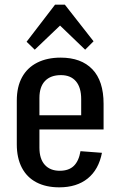

<svg xmlns="http://www.w3.org/2000/svg" viewBox="-20 -795 516 823"><path d="M234 8Q177 8 136 -13.5Q95 -35 73.5 -76.5Q52 -118 52 -176V-364Q52 -423 74.5 -464Q97 -505 139.5 -526.5Q182 -548 240 -548Q328 -548 376 -498Q424 -448 424 -350V-240H132V-301H345L328 -267V-370Q328 -420 305.5 -446.5Q283 -473 241 -473Q197 -473 173 -448Q149 -423 149 -375V-162Q149 -114 172 -88.5Q195 -63 236 -63Q275 -63 296.5 -84Q318 -105 325 -147L417 -140Q403 -68 356 -30Q309 8 234 8ZM94 -616 216 -775H258L381 -618L345 -582L215 -707H260L129 -582Z"/></svg>

Font: Pathway Extreme Condensed Medium
Style: Regular
Weight: 500
Width: 3
Version: Version 1.001;gftools[0.9.26]